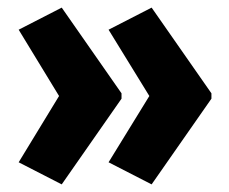

<svg xmlns="http://www.w3.org/2000/svg" viewBox="-20 -529 601 504"><path d="M535 -270 378 -45 265 -103 372 -277 265 -451 378 -509 535 -284ZM299 -270 142 -45 29 -103 135 -277 29 -451 142 -509 299 -284Z"/></svg>

Font: Noto Sans Display Condensed ExtraBold
Style: Regular
Weight: 800
Width: 3
Designer: Monotype Design Team
Foundry: Monotype Imaging Inc.
Version: Version 2.003